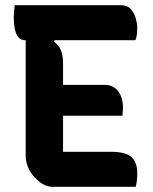

<svg xmlns="http://www.w3.org/2000/svg" viewBox="-20 -720 590 740"><path d="M37 -700H444Q471 -700 484.5 -684.5Q498 -669 503.5 -648.5Q509 -628 509 -614Q509 -599 507.5 -587Q506 -575 502 -565H76Q59 -565 49.5 -578Q40 -591 36.5 -611Q33 -631 33 -652Q33 -663 34 -675.5Q35 -688 37 -700ZM180 -393H382Q408 -393 424 -380Q440 -367 447 -347Q454 -327 454 -305Q454 -299 453.5 -293.5Q453 -288 452.5 -283.5Q452 -279 452 -274H180ZM182 0Q163 0 145 -10.5Q127 -21 111.5 -38.5Q96 -56 87.5 -77Q79 -98 79 -120Q79 -166 79 -213.5Q79 -261 79 -308.5Q79 -356 79 -403Q79 -450 79 -496.5Q79 -543 79 -588H198L188 -559Q206 -547 214.5 -527Q223 -507 223 -476Q223 -434 223 -391.5Q223 -349 223 -306Q223 -263 223 -220Q223 -177 223 -135H409Q461 -135 485 -116Q509 -97 509 -52Q509 -38 507.5 -24Q506 -10 503 0Z"/></svg>

Font: Recursive Casual
Style: Bold
Weight: 700
Version: Version 1.085